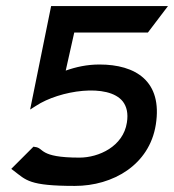

<svg xmlns="http://www.w3.org/2000/svg" viewBox="-20 -600 572 631"><path d="M17 -45 25 -39C66 -8 75 11 226 11C351 11 471 -58 492 -190C515 -334 425 -388 307 -388C266 -388 230 -380 196 -368L224 -493H466L532 -580H148L79 -240L98 -252C175 -303 336 -328 384 -266C396 -250 402 -228 397 -197C385 -119 305 -82 241 -82C106 -82 126 -114 95 -117L90 -118Z"/></svg>

Font: Charger Sport
Style: BdExtObl
Weight: 700
Designer: Jasper
Foundry: Cannot Into Space Fonts
Version: Version 1.1